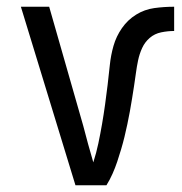

<svg xmlns="http://www.w3.org/2000/svg" viewBox="-20 -550 540 570"><path d="M204 0H296Q306 -16 314 -34Q322 -52 328 -70Q334 -88 339.5 -106.5Q345 -125 349.5 -143.5Q354 -162 358 -181Q362 -200 365.5 -219Q369 -238 372 -257Q375 -276 378 -295Q381 -314 383.5 -333Q386 -352 390 -371Q394 -390 402 -407.5Q410 -425 424.5 -437.5Q439 -450 458.5 -454Q478 -458 497 -458V-530Q467 -530 438 -526Q409 -522 384 -506.5Q359 -491 342 -466.5Q325 -442 317 -414Q309 -386 306 -356.5Q303 -327 299.5 -298Q296 -269 292 -240Q288 -211 283 -182Q278 -153 272 -124.5Q266 -96 257 -68Q249 -95 241.5 -122.5Q234 -150 227 -177L126 -530H42Z"/></svg>

Font: Iosevka SS09
Style: Regular
Weight: 400
Monospace: yes
Designer: Belleve Invis
Foundry: Belleve Invis
Version: Version 5.2.1; ttfautohint (v1.8.3)